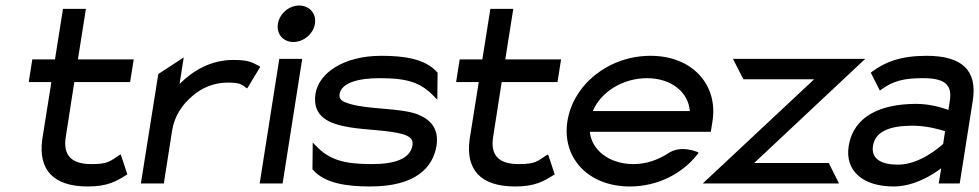

<svg xmlns="http://www.w3.org/2000/svg" viewBox="-20 -664 3544 695"><path d="M84 -367H166L133 -160C118 -50 172 11 298 11C370 11 401 -8 438 -31L441 -33L417 -105L411 -102C379 -81 372 -70 311 -70C236 -70 208 -104 218 -168L249 -367H451L464 -449H262L291 -632H208L179 -449H97Z M490 0H573L603 -191C611 -244 641 -287 676 -316C706 -343 751 -365 803 -365C848 -365 854 -359 870 -347L875 -344L922 -422L918 -425C892 -438 882 -447 824 -447C743 -447 678 -408 630 -360L645 -456L553 -396Z M986 -578C980 -541 1005 -512 1042 -512C1079 -512 1114 -541 1120 -578C1126 -615 1100 -644 1063 -644C1026 -644 992 -615 986 -578ZM920 0H1003L1074 -451H991Z M1122 -325C1109 -241 1172 -215 1247 -203C1308 -193 1387 -193 1439 -178C1461 -171 1477 -161 1473 -138C1465 -89 1409 -70 1326 -70C1225 -70 1171 -85 1121 -139L1112 -148L1111 -51L1113 -49C1156 0 1236 11 1320 11C1484 11 1547 -57 1560 -136C1570 -201 1536 -232 1492 -250C1428 -274 1317 -267 1246 -288C1223 -295 1206 -302 1209 -323C1216 -365 1278 -381 1354 -381C1455 -381 1504 -366 1554 -312L1563 -303L1564 -400L1563 -402C1520 -451 1444 -462 1360 -462C1223 -462 1134 -399 1122 -325Z M1631 -367H1713L1680 -160C1665 -50 1719 11 1845 11C1917 11 1948 -8 1985 -31L1988 -33L1964 -105L1958 -102C1926 -81 1919 -70 1858 -70C1783 -70 1755 -104 1765 -168L1796 -367H1998L2011 -449H1809L1838 -632H1755L1726 -449H1644Z M2034 -226C2013 -95 2107 11 2260 11C2361 11 2451 -36 2505 -106L2509 -111L2504 -114C2504 -114 2444 -141 2397 -108C2361 -85 2319 -70 2273 -70C2187 -70 2122 -119 2115 -187H2553L2559 -225C2580 -356 2487 -462 2335 -462C2182 -462 2055 -357 2034 -226ZM2126 -262C2154 -330 2233 -381 2322 -381C2409 -381 2472 -331 2477 -262Z M2524 0H3017L2980 -74H2710L3112 -451H2633L2671 -377H2927Z M3052 -135C3038 -46 3103 11 3215 11C3291 11 3360 -34 3387 -55L3378 0H3454L3501 -298C3519 -409 3463 -462 3334 -462C3241 -462 3184 -440 3136 -404L3132 -401L3165 -336L3170 -340C3215 -372 3253 -381 3321 -381C3398 -381 3428 -359 3418 -298L3413 -266C3397 -272 3350 -288 3297 -288C3171 -288 3070 -246 3052 -135ZM3140 -136C3149 -193 3210 -209 3284 -209C3336 -209 3386 -194 3401 -189L3394 -143C3383 -133 3310 -68 3231 -68C3169 -68 3133 -89 3140 -136Z"/></svg>

Font: Charger Sport
Style: SeBdExtObl
Weight: 600
Designer: Jasper
Foundry: Cannot Into Space Fonts
Version: Version 1.1